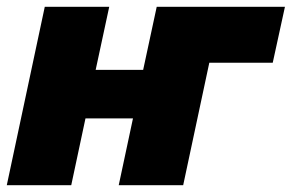

<svg xmlns="http://www.w3.org/2000/svg" viewBox="-26 -546 860 566"><path d="M-6 0 106 -526H296L256 -340H396L436 -526H814L778 -361H591L514 0H324L366 -197H226L184 0Z"/></svg>

Font: Raleway Black
Style: Italic
Weight: 900
Italic angle: -12°
Designer: Matt McInerney, Pablo Impallari, Rodrigo Fuenzalida
Foundry: Matt McInerney, Pablo Impallari, Rodrigo Fuenzalida
Version: Version 4.101;RELEASE